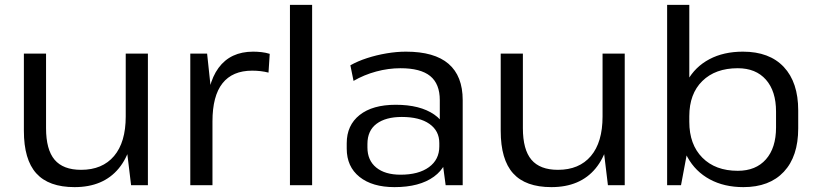

<svg xmlns="http://www.w3.org/2000/svg" viewBox="-20 -760 3360 788"><path d="M169 -234Q169 -146 204 -104.5Q239 -63 313 -63Q400 -63 448 -119.5Q496 -176 496 -282L531 -345V-288Q531 -146 467.5 -69Q404 8 286 8Q180 8 129 -48.5Q78 -105 78 -223V-540H169ZM587 0H518L496 -182V-540H587Z M761 -540H830L852 -334V0H761ZM828 -286Q828 -415 877 -481.5Q926 -548 1019 -548Q1036 -548 1053.5 -546Q1071 -544 1087 -539L1082 -462Q1051 -470 1015 -470Q934 -470 893 -418Q852 -366 852 -262Z M1261 -740V0H1170V-740Z M1785 -179V-349Q1785 -416 1745.5 -448Q1706 -480 1624 -480Q1574 -480 1524 -466.5Q1474 -453 1431 -428L1418 -492Q1448 -509 1486.5 -521.5Q1525 -534 1566.5 -541Q1608 -548 1646 -548Q1763 -548 1821 -498Q1879 -448 1879 -349V0H1809ZM1599 8Q1508 8 1455.5 -34Q1403 -76 1403 -150V-172Q1403 -246 1456 -288Q1509 -330 1604 -330Q1704 -330 1762 -290Q1820 -250 1820 -176V-153Q1820 -78 1761 -35Q1702 8 1599 8ZM1624 -43Q1698 -43 1740.5 -74Q1783 -105 1783 -159V-173Q1783 -223 1742.5 -251.5Q1702 -280 1629 -280Q1563 -280 1525.5 -252Q1488 -224 1488 -169V-155Q1488 -102 1524 -72.5Q1560 -43 1624 -43Z M2126 -234Q2126 -146 2161 -104.5Q2196 -63 2270 -63Q2357 -63 2405 -119.5Q2453 -176 2453 -282L2488 -345V-288Q2488 -146 2424.5 -69Q2361 8 2243 8Q2137 8 2086 -48.5Q2035 -105 2035 -223V-540H2126ZM2544 0H2475L2453 -182V-540H2544Z M3031 8Q2952 8 2893 -24Q2834 -56 2801.5 -115Q2769 -174 2769 -254V-291Q2769 -371 2801 -428.5Q2833 -486 2891.5 -517Q2950 -548 3029 -548Q3138 -548 3197 -485Q3256 -422 3256 -307V-233Q3256 -118 3197 -55Q3138 8 3031 8ZM2718 -740H2809V-181L2775 0H2718ZM3008 -59Q3082 -59 3123.5 -106Q3165 -153 3165 -237V-302Q3165 -386 3123.5 -433Q3082 -480 3008 -480Q2916 -480 2862.5 -427.5Q2809 -375 2809 -283V-260Q2809 -167 2862.5 -113Q2916 -59 3008 -59Z"/></svg>

Font: Pathway Extreme 72pt Medium
Style: Regular
Weight: 500
Designer: Eduardo Rodriguez Tunni
Foundry: Eduardo Rodriguez Tunni
Version: Version 1.001;gftools[0.9.26]